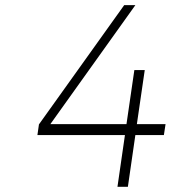

<svg xmlns="http://www.w3.org/2000/svg" viewBox="-20 -719 657 739"><path d="M124 -199.2 129.9 -240.2 458 -699.2H501L173.8 -241.2H466.8L497.1 -449.2H537.1L506.8 -241.2H617.2L610.8 -199.2H501L472.2 0H432.1L460.9 -199.2Z"/></svg>

Font: Trueno UltraLight
Style: Italic
Weight: 250
Designer: Julieta Ulanovsky
Foundry: Julieta Ulanovsky
Version: Version 3.001b | FøM Fix